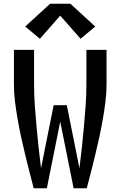

<svg xmlns="http://www.w3.org/2000/svg" viewBox="-20 -1000 640 1020"><path d="M159 0Q147 -45 135.5 -90.5Q124 -136 113 -181.5Q102 -227 92 -273Q82 -319 74 -365Q66 -411 60 -457.5Q54 -504 54 -551V-735H161V-551Q161 -495 165 -439.5Q169 -384 174 -328.5Q179 -273 185 -217.5Q191 -162 198 -106L265 -441H335L402 -106Q409 -162 415 -217.5Q421 -273 426 -328.5Q431 -384 435 -439.5Q439 -495 439 -551V-735H546V-551Q546 -504 540 -457.5Q534 -411 526 -365Q518 -319 508 -273Q498 -227 487 -181.5Q476 -136 464.5 -90.5Q453 -45 441 0H371L300 -354L229 0ZM192 -794 114 -859 246 -980H354L486 -859L408 -794L300 -917Z"/></svg>

Font: Zed Mono Semibold Extended
Style: Regular
Weight: 600
Width: 7
Monospace: yes
Designer: Belleve Invis
Foundry: Belleve Invis
Version: Version 1.0.0; ttfautohint (v1.8.4)